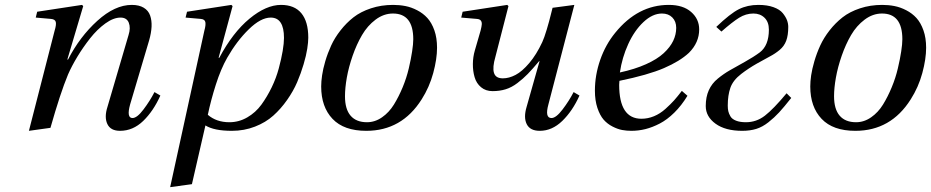

<svg xmlns="http://www.w3.org/2000/svg" viewBox="-20 -522 3802 784"><path d="M98.1 12.2 203.1 -397Q210.4 -420.9 207.8 -432.1Q205.1 -443.4 188 -444.8L126 -450.2L131.8 -474.1L314.9 -502L319.8 -497.1L254.9 -278.8H257.8Q305.7 -372.1 377.4 -437Q449.2 -502 518.1 -502Q547.9 -502 566.9 -490.5Q585.9 -479 593 -458.7Q600.1 -438.5 598.9 -413.1Q597.7 -387.7 588.9 -356.9L511.2 -95.2Q496.1 -40 521 -40Q539.6 -40 565.9 -75Q592.3 -109.9 610.8 -146L634.8 -131.8Q606.4 -68.4 564.7 -28.1Q522.9 12.2 470.2 12.2Q431.2 12.2 418.2 -15.9Q405.3 -43.9 418.9 -85.9L504.9 -378.9Q514.2 -408.2 505.9 -429.2Q497.6 -450.2 472.2 -450.2Q443.4 -450.2 410.2 -426.3Q377 -402.3 348.1 -365.7Q319.3 -329.1 296.1 -290.8Q272.9 -252.4 257.8 -217.8Q226.1 -141.6 186 0Z M674.8 242.2 814.5 -397Q820.8 -419.4 818.6 -431.4Q816.4 -443.4 799.8 -444.8L737.8 -450.2L743.7 -474.1L924.8 -502L929.7 -497.1L872.6 -286.1H875.5Q930.7 -389.6 998.8 -445.8Q1066.9 -502 1127.4 -502Q1182.6 -502 1210.7 -467.8Q1238.8 -433.6 1238.8 -368.2Q1238.8 -350.1 1234.6 -323Q1230.5 -295.9 1219.7 -259.5Q1209 -223.1 1193.4 -186.5Q1177.7 -149.9 1152.3 -113.8Q1127 -77.6 1095.9 -49.8Q1064.9 -22 1021 -4.9Q977.1 12.2 926.8 12.2Q854 12.2 818.8 -9.8L763.7 230ZM828.6 -53.2Q863.8 -22.9 916.5 -22.9Q955.6 -22.9 989.7 -42.7Q1023.9 -62.5 1047.4 -94.7Q1070.8 -127 1089.4 -165.3Q1107.9 -203.6 1118.4 -242.9Q1128.9 -282.2 1134.3 -314Q1139.6 -345.7 1139.6 -367.2Q1139.6 -450.2 1085.4 -450.2Q1044.9 -450.2 995.8 -402.3Q946.8 -354.5 907.7 -286.1Q881.8 -240.7 861.3 -176.3Q840.8 -111.8 828.6 -53.2Z M1291.5 -168.9Q1291.5 -189 1295.2 -214.4Q1298.8 -239.7 1308.3 -272.2Q1317.9 -304.7 1332.3 -336.2Q1346.7 -367.7 1370.4 -397.9Q1394 -428.2 1423.3 -451.2Q1452.6 -474.1 1494.6 -488Q1536.6 -502 1585.4 -502Q1611.3 -502 1635.3 -497.3Q1659.2 -492.7 1683.3 -480.2Q1707.5 -467.8 1725.1 -448.5Q1742.7 -429.2 1753.7 -398.2Q1764.6 -367.2 1764.6 -327.1Q1764.6 -281.2 1749 -223.6Q1733.4 -166 1701.7 -116.2Q1620.6 12.2 1475.6 12.2Q1384.3 12.2 1337.9 -36.6Q1291.5 -85.4 1291.5 -168.9ZM1388.7 -128.9Q1388.7 -76.2 1411.6 -49.6Q1434.6 -22.9 1478.5 -22.9Q1511.2 -22.9 1540 -43Q1568.8 -63 1588.6 -95.2Q1608.4 -127.4 1624.3 -165.8Q1640.1 -204.1 1649.2 -242.7Q1658.2 -281.2 1662.8 -311.8Q1667.5 -342.3 1667.5 -361.8Q1667.5 -466.8 1584.5 -466.8Q1546.9 -466.8 1513.7 -441.9Q1480.5 -417 1458.3 -378.9Q1436 -340.8 1419.9 -294.4Q1403.8 -248 1396.2 -205.3Q1388.7 -162.6 1388.7 -128.9Z M1863.3 -450.2 1869.1 -474.1 2051.3 -502 2056.2 -497.1 2002.9 -290Q1990.2 -246.6 1997.1 -224.4Q2003.9 -202.1 2033.2 -202.1Q2058.6 -202.1 2085.2 -216.1Q2111.8 -230 2141.1 -264.4Q2170.4 -298.8 2194.3 -350.1Q2202.1 -366.7 2212.6 -401.6Q2223.1 -436.5 2229.5 -463.4L2236.3 -490.2L2325.2 -502L2219.2 -95.2Q2204.1 -40 2231.9 -40Q2250.5 -40 2277.1 -75Q2303.7 -109.9 2322.3 -146L2346.2 -131.8Q2317.9 -68.8 2276.1 -28.3Q2234.4 12.2 2184.1 12.2Q2144.5 12.2 2130.9 -14.9Q2117.2 -42 2130.4 -85.9L2183.1 -272H2181.2Q2153.8 -239.3 2135 -220Q2116.2 -200.7 2092.8 -182.9Q2069.3 -165 2044.9 -157.5Q2020.5 -149.9 1991.2 -149.9Q1963.4 -149.9 1944.3 -165.8Q1925.3 -181.6 1918 -206.8Q1910.6 -231.9 1910.9 -260.5Q1911.1 -289.1 1918.9 -315.9L1942.4 -397Q1946.8 -414.1 1947.3 -423.1Q1947.8 -432.1 1943.4 -438Q1939 -443.8 1927.2 -444.8Z M2409.2 -151.9Q2409.2 -215.3 2430.9 -277.6Q2452.6 -339.8 2492.2 -388.2Q2584.5 -502 2710.9 -502Q2769.5 -502 2802.2 -473.1Q2835 -444.3 2835 -401.9Q2835 -348.1 2793 -306.2Q2756.3 -272 2691.2 -243.9Q2626 -215.8 2509.3 -191.9Q2508.3 -185.1 2508.3 -175.8Q2508.3 -37.1 2599.1 -37.1Q2625.5 -37.1 2650.4 -47.4Q2675.3 -57.6 2697.3 -77.4Q2719.2 -97.2 2732.7 -112.3Q2746.1 -127.4 2764.2 -150.9L2787.1 -130.9Q2762.7 -90.8 2733.4 -62Q2704.1 -33.2 2674.1 -17.6Q2644 -2 2615.7 5.1Q2587.4 12.2 2558.1 12.2Q2538.6 12.2 2520.3 8.8Q2502 5.4 2481 -5.4Q2460 -16.1 2444.8 -33.4Q2429.7 -50.8 2419.4 -81.3Q2409.2 -111.8 2409.2 -151.9ZM2511.2 -226.1Q2572.3 -239.3 2617.9 -259.8Q2663.6 -280.3 2689.9 -304.7Q2716.3 -329.1 2728.8 -355Q2741.2 -380.9 2741.2 -408.2Q2741.2 -434.6 2725.3 -450.7Q2709.5 -466.8 2683.1 -466.8Q2644.5 -466.8 2607.4 -431.9Q2570.3 -397 2545.2 -341.8Q2520 -286.6 2511.2 -226.1Z M2861.8 -88.9Q2861.8 -126 2874.3 -153.6Q2886.7 -181.2 2910.9 -200.9Q2935.1 -220.7 2960 -234.9Q2984.9 -249 3021.2 -269.3Q3057.6 -289.6 3082.5 -308.1Q3119.6 -336.4 3119.6 -400.9Q3119.6 -432.1 3101.8 -449.5Q3084 -466.8 3056.6 -466.8Q3025.9 -466.8 2998 -449.5Q2970.2 -432.1 2925.8 -393.1L2904.8 -412.1Q2961.9 -466.8 2997.1 -484.4Q3032.2 -502 3076.7 -502Q3112.8 -502 3138.4 -492.7Q3164.1 -483.4 3176.3 -468.3Q3188.5 -453.1 3193.6 -439.5Q3198.7 -425.8 3198.7 -412.1Q3198.7 -377.9 3190.4 -355.7Q3182.1 -333.5 3163.6 -318.1Q3145 -302.7 3124.8 -292.2Q3104.5 -281.7 3070.3 -262.2Q3036.1 -242.7 3006.8 -220.2Q2973.1 -194.3 2962.4 -163.6Q2951.7 -132.8 2951.7 -90.8Q2951.7 -77.6 2953.9 -67.9Q2956.1 -58.1 2962.6 -46.9Q2969.2 -35.6 2985.4 -29.3Q3001.5 -22.9 3025.9 -22.9Q3068.8 -22.9 3103.5 -49.8Q3138.2 -76.7 3191.9 -141.1L3210.9 -122.1Q3181.2 -84.5 3161.6 -63.2Q3142.1 -42 3117.7 -22.7Q3093.3 -3.4 3067.9 4.4Q3042.5 12.2 3010.7 12.2Q2941.9 12.2 2901.9 -16.8Q2861.8 -45.9 2861.8 -88.9Z M3288.6 -168.9Q3288.6 -189 3292.2 -214.4Q3295.9 -239.7 3305.4 -272.2Q3314.9 -304.7 3329.3 -336.2Q3343.8 -367.7 3367.4 -397.9Q3391.1 -428.2 3420.4 -451.2Q3449.7 -474.1 3491.7 -488Q3533.7 -502 3582.5 -502Q3608.4 -502 3632.3 -497.3Q3656.2 -492.7 3680.4 -480.2Q3704.6 -467.8 3722.2 -448.5Q3739.7 -429.2 3750.7 -398.2Q3761.7 -367.2 3761.7 -327.1Q3761.7 -281.2 3746.1 -223.6Q3730.5 -166 3698.7 -116.2Q3617.7 12.2 3472.7 12.2Q3381.3 12.2 3335 -36.6Q3288.6 -85.4 3288.6 -168.9ZM3385.7 -128.9Q3385.7 -76.2 3408.7 -49.6Q3431.6 -22.9 3475.6 -22.9Q3508.3 -22.9 3537.1 -43Q3565.9 -63 3585.7 -95.2Q3605.5 -127.4 3621.3 -165.8Q3637.2 -204.1 3646.2 -242.7Q3655.3 -281.2 3659.9 -311.8Q3664.6 -342.3 3664.6 -361.8Q3664.6 -466.8 3581.5 -466.8Q3543.9 -466.8 3510.7 -441.9Q3477.5 -417 3455.3 -378.9Q3433.1 -340.8 3417 -294.4Q3400.9 -248 3393.3 -205.3Q3385.7 -162.6 3385.7 -128.9Z"/></svg>

Font: Linguistics Pro
Style: Italic
Weight: 400
Italic angle: -12°
Designer: Stefan Peev, Context Ltd
Foundry: Stefan Peev, Context Ltd
Version: Version 001.000